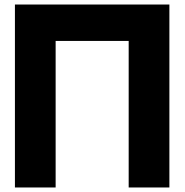

<svg xmlns="http://www.w3.org/2000/svg" viewBox="-20 -829 816 849"><path d="M46 -809H729V0H549V-648H226V0H46Z"/></svg>

Font: Neutral Face
Style: Bold
Weight: 700
Designer: Vadym Aksieiev
Version: Version 1.039;Fontself Maker 3.5.7